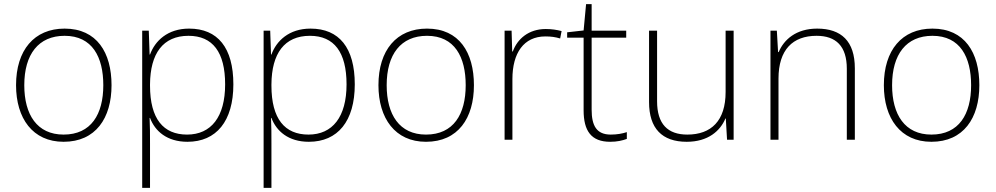

<svg xmlns="http://www.w3.org/2000/svg" viewBox="-20 -679 4838 933"><path d="M522 -265C522 -423 451 -540 294 -540C146 -540 58 -435 58 -265C58 -104 139 10 289 10C445 10 522 -105 522 -265ZM98 -265C98 -415 167 -505 294 -505C429 -505 482 -401 482 -265C482 -124 423 -25 289 -25C160 -25 98 -122 98 -265Z M899 -540C794 -540 733 -480 709 -414H707L703 -530H671V234H709V16C709 -23 709 -66 707 -106H709C733 -42 791 10 891 10C1031 10 1114 -90 1114 -269C1114 -447 1038 -540 899 -540ZM896 -505C1014 -505 1074 -425 1074 -269C1074 -111 1006 -25 889 -25C774 -25 709 -101 709 -263V-269C710 -419 772 -505 896 -505Z M1489 -540C1384 -540 1323 -480 1299 -414H1297L1293 -530H1261V234H1299V16C1299 -23 1299 -66 1297 -106H1299C1323 -42 1381 10 1481 10C1621 10 1704 -90 1704 -269C1704 -447 1628 -540 1489 -540ZM1486 -505C1604 -505 1664 -425 1664 -269C1664 -111 1596 -25 1479 -25C1364 -25 1299 -101 1299 -263V-269C1300 -419 1362 -505 1486 -505Z M2283 -265C2283 -423 2212 -540 2055 -540C1907 -540 1819 -435 1819 -265C1819 -104 1900 10 2050 10C2206 10 2283 -105 2283 -265ZM1859 -265C1859 -415 1928 -505 2055 -505C2190 -505 2243 -401 2243 -265C2243 -124 2184 -25 2050 -25C1921 -25 1859 -122 1859 -265Z M2632 -538C2549 -538 2494 -490 2472 -429H2469L2466 -530H2432V0H2470V-295C2470 -421 2525 -502 2630 -502C2658 -502 2679 -499 2702 -492L2709 -528C2686 -534 2661 -538 2632 -538Z M2948 -25C2879 -25 2855 -68 2855 -146V-496H3023V-530H2855V-659H2828L2816 -531L2736 -522V-496H2816V-143C2816 -43 2853 10 2945 10C2979 10 3004 4 3026 -4V-37C3005 -30 2979 -25 2948 -25Z M3545 -530H3506V-232C3506 -92 3436 -25 3320 -25C3225 -25 3173 -76 3173 -187V-530H3134V-183C3134 -55 3197 10 3317 10C3421 10 3480 -43 3505 -103H3507L3513 0H3545Z M3951 -540C3848 -540 3789 -486 3764 -426H3761L3755 -530H3724V0H3763V-297C3763 -437 3832 -505 3948 -505C4042 -505 4095 -455 4095 -345V0H4134V-347C4134 -479 4068 -540 3951 -540Z M4739 -265C4739 -423 4668 -540 4511 -540C4363 -540 4275 -435 4275 -265C4275 -104 4356 10 4506 10C4662 10 4739 -105 4739 -265ZM4315 -265C4315 -415 4384 -505 4511 -505C4646 -505 4699 -401 4699 -265C4699 -124 4640 -25 4506 -25C4377 -25 4315 -122 4315 -265Z"/></svg>

Font: Noto Sans Thai Looped ExtraLight
Style: Regular
Weight: 200
Designer: Sasikarn Vongin, Ben Mitchell
Foundry: The Fontpad Ltd
Version: Version 1.001